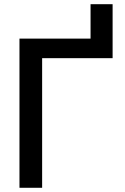

<svg xmlns="http://www.w3.org/2000/svg" viewBox="-20 -890 591 910"><path d="M72.3 -707H409.2V-870.1H513.7V-614.3H179.7V0H72.3Z"/></svg>

Font: Pretendard Medium
Style: Regular
Weight: 500
Designer: Base glyphs from Inter by Rasmus Andersson; Hangeul glyphs from Noto Sans CJK(Source Han Sans) by Jang Soo-young and Kan
Foundry: Kil Hyung-jin
Version: Version 1.309